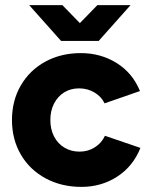

<svg xmlns="http://www.w3.org/2000/svg" viewBox="-20 -720 587 752"><path d="M26.9 -250Q26.9 -326 61.6 -385.5Q96.2 -445 157.4 -478.5Q218.7 -512 296.9 -512Q374.9 -512 437.3 -472.9Q499.6 -433.8 528.2 -363.4L389.5 -315.2Q377.3 -341.6 350.1 -357.7Q322.9 -373.9 289.7 -373.9Q256.9 -373.9 231.6 -358.3Q206.2 -342.6 191.7 -314.4Q177.2 -286.2 177.2 -250Q177.2 -213.8 191.7 -185.6Q206.2 -157.4 232.4 -141.7Q258.7 -126.1 291.7 -126.1Q324.8 -126.1 351.5 -143.1Q378.2 -160.1 391.1 -188.2L530 -140.7Q501.4 -68.8 439.3 -28.4Q377.2 12 298.9 12Q220.7 12 158.6 -21.5Q96.4 -55 61.7 -114.5Q26.9 -174 26.9 -250ZM228.6 -563.4 361.4 -700H491.4L366.4 -559.6H228.6ZM94.2 -700H224.2L357.1 -563.4V-559.6H219.3Z"/></svg>

Font: Oak Sans Light
Style: Regular
Weight: 400
Designer: Erik Kennedy, Walven
Foundry: Erik Kennedy, Walven
Version: Version 1.100;Glyphs 3.1.2 (3151)